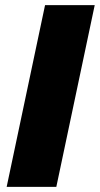

<svg xmlns="http://www.w3.org/2000/svg" viewBox="-20 -730 390 750"><path d="M6 0 156 -710H350L200 0Z"/></svg>

Font: Geist Black
Style: Italic
Weight: 900
Italic angle: -12°
Designer: Basement.studio, Andrés Briganti, Mateo Zaragoza
Foundry: Basement.studio, Vercel, Andrés Briganti, Guido Ferreyra, Mateo Zaragoza
Version: Version 1.500; ttfautohint (v1.8.4.7-5d5b)